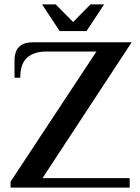

<svg xmlns="http://www.w3.org/2000/svg" viewBox="-20 -852 636 872"><path d="M28 0V-27L418 -618H191Q135 -618 103.5 -590.5Q72 -563 72 -499H46V-580Q46 -600 53 -618.5Q60 -637 78.5 -648.5Q97 -660 131 -660H578L173 -43H569V0ZM251 -711 171 -832H233L312 -752L391 -832H453L373 -711Z"/></svg>

Font: El Messiri SemiBold
Style: Regular
Weight: 600
Designer: Mohamed Gaber
Foundry: Kief Type Foundry
Version: Version 2.020; ttfautohint (v1.8.3)